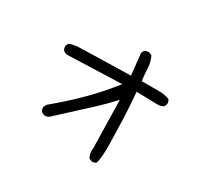

<svg xmlns="http://www.w3.org/2000/svg" viewBox="-161 -970 1321 1248"><g transform="rotate(30 500.0 -345.5)"><path d="M653.3 54.7 633.8 44.9Q616.2 13.7 622.1 -27.3L614.3 -383.8Q555.7 -319.3 497.1 -265.6Q438.5 -211.9 274.4 -60.5Q258.8 -48.8 236.3 -50.8L216.8 -60.5Q205.1 -74.2 207 -95.7L216.8 -116.2Q332 -211.9 418.5 -299.3Q504.9 -386.7 577.1 -479.5L169.9 -465.8Q154.3 -467.8 142.6 -477.5Q130.9 -491.2 132.8 -512.7L142.6 -532.2Q173.8 -543.9 210 -545.9Q246.1 -547.9 598.6 -555.7L581.1 -716.8L590.8 -736.3Q606.4 -748 627.9 -746.1L647.5 -736.3Q667 -697.3 668.9 -650.9Q670.9 -604.5 676.8 -559.6H798.8Q845.7 -561.5 884.8 -545.9Q896.5 -532.2 894.5 -510.7L884.8 -491.2Q863.3 -477.5 835.9 -479.5L682.6 -483.4Q692.4 -362.3 695.3 -287.1Q698.2 -211.9 700.2 -105Q702.1 2 688.5 44.9Q674.8 56.6 653.3 54.7Z"/></g></svg>

Font: JasonHandwriting2
Style: Regular
Weight: 400
Version: Version 1.05.10